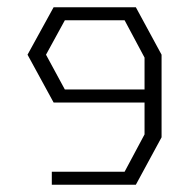

<svg xmlns="http://www.w3.org/2000/svg" viewBox="-20 -752 530 530"><path d="M128 -732H354H355L426 -601V-373L355 -242H354H123V-278H324L379 -381V-469H128L56 -601ZM159 -696 107 -601 159 -505H379V-593L324 -696Z"/></svg>

Font: Mixer
Style: Regular
Weight: 400
Version: Version 1.0